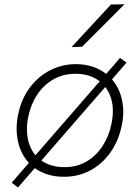

<svg xmlns="http://www.w3.org/2000/svg" viewBox="-20 -798 637 877"><path d="M62 58.5 33.5 36.5Q54 12.5 73.5 -10Q93 -32 112 -54Q74.5 -94.5 62 -152.5Q56 -181 56 -210.5Q56 -241.5 62.5 -273.5Q77.5 -347 116.8 -398.8Q156 -450.5 210.5 -477.8Q265 -505 325.5 -505Q368.5 -505 403.5 -493.2Q438.5 -481.5 465 -460.5Q480.5 -478.5 496.5 -496.5Q512 -514.5 528 -533.5L558 -512L525 -474Q508 -454.5 491.5 -435.5Q526 -395.5 537.5 -340Q543 -314 543 -287Q543 -255.5 535.5 -222Q521 -153.5 484 -101.2Q447 -49 392.8 -19.8Q338.5 9.5 272.5 9.5Q231.5 9.5 198 -1Q164.5 -11.5 139 -30Q120 -8.5 101 13.5Q82 35.5 62 58.5ZM109.5 -266.5Q103 -236.5 103 -208Q103 -187.5 106.5 -168Q114.5 -121.5 142 -89Q156 -104.5 170 -120.8Q184 -137 198.5 -154L362 -342Q382 -365 400 -386Q418 -407 435.5 -426.5Q414.5 -443 387 -452Q359.5 -461 325 -461Q268.5 -461 224 -435.5Q179.5 -410 150.2 -366Q121 -322 109.5 -266.5ZM275 -34.5Q332 -34.5 376 -60.8Q420 -87 448.5 -131Q477 -175 488.5 -229.5Q495.5 -262 495.5 -291Q495.5 -355 461 -400.5Q443.5 -380.5 425.5 -360Q407.5 -339 389 -318L227 -131.5Q212 -114 197.5 -97.5Q182.5 -80.5 169 -64.5Q189 -50.5 215.5 -42.5Q242 -34.5 275 -34.5ZM307 -583Q353 -633 397.5 -681Q442 -729 487 -777.5L548.5 -778.5Q499.5 -729 451 -680.5L355 -584.5Z"/></svg>

Font: Heraclito ExtraLight
Style: Italic
Weight: 200
Italic angle: -12°
Designer: Kostas Bartsokas (font) & Cristiano Sobral (main changes)
Foundry: Kostas Bartsokas (font) & Cristiano Sobral (main changes)
Version: Version 1.00;July 8, 2020;FontCreator 13.0.0.2655 64-bit